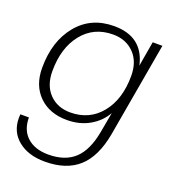

<svg xmlns="http://www.w3.org/2000/svg" viewBox="-134 -625 827 930"><g transform="rotate(20 279.5 -160.0)"><path d="M234 -20Q144 -20 90 -73.5Q36 -127 36 -217Q36 -354 106.5 -440Q177 -526 296 -526Q444 -526 475 -388L497 -516H547L462 -30Q440 92 376.5 149Q313 206 203 206Q117 206 65 163.5Q13 121 13 50Q13 37 14 31H58Q58 96 98 132Q138 168 207 168Q293 168 342 122.5Q391 77 409 -21L428 -126Q401 -78 350.5 -49Q300 -20 234 -20ZM237 -60Q336 -60 395.5 -133.5Q455 -207 455 -327Q455 -401 413 -443.5Q371 -486 305 -486Q206 -486 147 -412.5Q88 -339 88 -219Q88 -145 129.5 -102.5Q171 -60 237 -60Z"/></g></svg>

Font: Creato Display Light
Style: Italic
Weight: 300
Italic angle: -10°
Version: Version 1.000